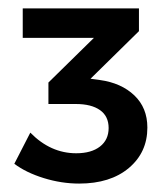

<svg xmlns="http://www.w3.org/2000/svg" viewBox="-20 -791 398 456"><path d="M330 -488Q330 -429 286 -392Q242 -355 168 -355Q126 -355 84 -368Q42 -381 14 -402L52 -476Q100 -427 161 -427Q197 -427 217.5 -443Q238 -459 238 -487Q238 -515 217.5 -529.5Q197 -544 160 -544H95V-595L203 -701H34V-771H310V-717L195 -604L217 -601Q268 -594 299 -564.5Q330 -535 330 -488Z"/></svg>

Font: TypoPRO Montserrat Alternates
Style: Regular
Weight: 500
Designer: Julieta Ulanovsky
Foundry: Julieta Ulanovsky
Version: Version 6.001